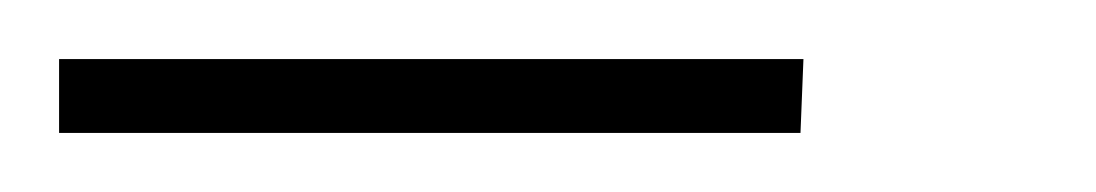

<svg xmlns="http://www.w3.org/2000/svg" viewBox="-94 71 371 65"><path d="M-74 116V91H178L177 116Z"/></svg>

Font: Noto Sans Display Condensed Thin
Style: Italic
Weight: 250
Width: 3
Italic angle: -12°
Designer: Monotype Design Team
Foundry: Monotype Imaging Inc.
Version: Version 1.900